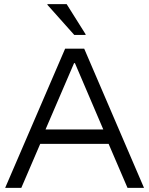

<svg xmlns="http://www.w3.org/2000/svg" viewBox="-20 -911 723 931"><path d="M5 0 295.8 -675H388.3L678.3 0H598.3L506.7 -213.3H175L83.3 0ZM200.8 -283.3H480.8L343.3 -605H339.2ZM340 -741.7 210 -887.5V-890.8H303.3L395 -745V-741.7Z"/></svg>

Font: Funnel Display Light Light
Style: Regular
Weight: 300
Version: Version 1.000